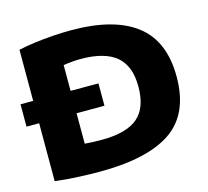

<svg xmlns="http://www.w3.org/2000/svg" viewBox="-107 -872 1090 1004"><g transform="rotate(-15 438.0 -370.0)"><path d="M313.5 6.5Q262 6.5 197 3.5Q132 0.5 72.5 -7V-718Q111.5 -727 160.5 -733.5Q209.5 -740 261 -743.5Q312.5 -747 359.5 -747Q591 -747 710.5 -655Q830 -563 830 -370Q830 -169.5 701.8 -81.5Q573.5 6.5 313.5 6.5ZM367.5 -152Q500.5 -152 562 -204.2Q623.5 -256.5 623.5 -371.5Q623.5 -484.5 560.5 -536.8Q497.5 -589 368 -589Q347 -589 321.8 -586.8Q296.5 -584.5 275 -581V-155.5Q295.5 -153.5 318 -152.8Q340.5 -152 367.5 -152ZM4 -320.5V-441.5H426V-320.5Z"/></g></svg>

Font: Encode Sans Expanded ExtraBold
Style: Regular
Weight: 800
Width: 7
Designer: Multiple Designers
Foundry: Impallari Type
Version: Version 3.000; ttfautohint (v1.8.3) -l 8 -r 50 -G 200 -x 14 